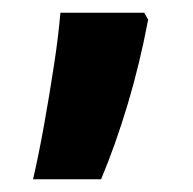

<svg xmlns="http://www.w3.org/2000/svg" viewBox="-20 -148 304 302"><path d="M213 -117Q200 -48 181 15.5Q162 79 139 134H32Q41 95 49.5 47.5Q58 0 65 -46Q72 -92 75 -128H207Z"/></svg>

Font: Noto Sans Condensed
Style: Bold
Weight: 700
Width: 3
Designer: Monotype Design Team
Foundry: Monotype Imaging Inc.
Version: Version 2.013; ttfautohint (v1.8.4.7-5d5b)